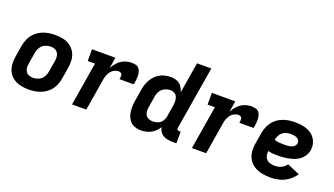

<svg xmlns="http://www.w3.org/2000/svg" viewBox="-66 -1231 3012 1734"><g transform="rotate(20 1440.0 -363.5)"><path d="M245 8Q278 8 312.5 2Q347 -4 379.5 -20Q412 -36 438 -62.5Q464 -89 478 -121.5Q492 -154 498 -188L516 -298Q523 -337 520 -375.5Q517 -414 499 -446.5Q481 -479 451 -500.5Q421 -522 383 -530Q345 -538 306 -538Q273 -538 238.5 -532Q204 -526 171.5 -510Q139 -494 113.5 -468Q88 -442 73.5 -409Q59 -376 53 -343L35 -233Q28 -193 31 -154.5Q34 -116 52 -83.5Q70 -51 100 -30Q130 -9 168 -0.5Q206 8 245 8ZM247 -105Q226 -105 207.5 -112.5Q189 -120 178.5 -136.5Q168 -153 166.5 -173.5Q165 -194 169 -214L187 -324Q191 -351 207 -376.5Q223 -402 250 -413.5Q277 -425 304 -425Q325 -425 343.5 -417.5Q362 -410 372.5 -393.5Q383 -377 384.5 -357Q386 -337 383 -316L364 -206Q360 -179 344 -153.5Q328 -128 301 -116.5Q274 -105 247 -105Z M662 0H799L849 -304Q852 -325 859.5 -346Q867 -367 880.5 -385.5Q894 -404 914.5 -414.5Q935 -425 956 -425Q967 -425 976.5 -420Q986 -415 988.5 -404.5Q991 -394 990 -383Q989 -372 987 -361H1124Q1127 -381 1130 -401.5Q1133 -422 1132.5 -442Q1132 -462 1127.5 -481Q1123 -500 1111 -514.5Q1099 -529 1079.5 -533.5Q1060 -538 1040 -538Q1006 -538 972 -525Q938 -512 912 -484.5Q886 -457 869 -425L886 -530H661V-417H731Z M1324 8Q1356 8 1388.5 -1.5Q1421 -11 1448 -33Q1475 -55 1493 -84Q1497 -53 1517.5 -30.5Q1538 -8 1568 0Q1598 8 1630 8H1668V-105H1648Q1643 -105 1638.5 -107.5Q1634 -110 1632.5 -115Q1631 -120 1632 -125L1733 -735H1596L1547 -439Q1539 -468 1522 -492Q1505 -516 1476.5 -527Q1448 -538 1416 -538Q1386 -538 1355.5 -530Q1325 -522 1298 -503.5Q1271 -485 1251.5 -458.5Q1232 -432 1221 -402.5Q1210 -373 1205 -343L1187 -233Q1181 -199 1180 -165.5Q1179 -132 1186.5 -100Q1194 -68 1212 -42Q1230 -16 1260.5 -4Q1291 8 1324 8ZM1399 -105Q1378 -105 1359.5 -112.5Q1341 -120 1330.5 -136.5Q1320 -153 1318.5 -173.5Q1317 -194 1321 -214L1339 -324Q1343 -351 1358.5 -376Q1374 -401 1401 -413Q1428 -425 1455 -425Q1476 -425 1494 -414.5Q1512 -404 1519.5 -384.5Q1527 -365 1527.5 -343.5Q1528 -322 1524 -301L1506 -191Q1502 -167 1487 -145Q1472 -123 1447.5 -114Q1423 -105 1399 -105Z M1814 0H1951L2001 -304Q2004 -325 2011.5 -346Q2019 -367 2032.5 -385.5Q2046 -404 2066.5 -414.5Q2087 -425 2108 -425Q2119 -425 2128.5 -420Q2138 -415 2140.5 -404.5Q2143 -394 2142 -383Q2141 -372 2139 -361H2276Q2279 -381 2282 -401.5Q2285 -422 2284.5 -442Q2284 -462 2279.5 -481Q2275 -500 2263 -514.5Q2251 -529 2231.5 -533.5Q2212 -538 2192 -538Q2158 -538 2124 -525Q2090 -512 2064 -484.5Q2038 -457 2021 -425L2038 -530H1813V-417H1883Z M2570 8Q2613 8 2656.5 -3Q2700 -14 2738.5 -42Q2777 -70 2802 -108L2681 -159Q2669 -141 2650.5 -128Q2632 -115 2611.5 -110Q2591 -105 2570 -105Q2541 -105 2514.5 -116Q2488 -127 2477.5 -154Q2467 -181 2472 -211Q2493 -205 2515.5 -203Q2538 -201 2561 -201H2562Q2593 -201 2625.5 -204.5Q2658 -208 2690 -215.5Q2722 -223 2752.5 -240.5Q2783 -258 2803.5 -286.5Q2824 -315 2829 -347Q2835 -382 2826 -415Q2817 -448 2796 -472.5Q2775 -497 2745 -512Q2715 -527 2681 -532.5Q2647 -538 2613 -538Q2579 -538 2544.5 -532.5Q2510 -527 2477 -511Q2444 -495 2418 -468.5Q2392 -442 2377.5 -409.5Q2363 -377 2357 -343L2339 -233Q2332 -192 2336.5 -151.5Q2341 -111 2362 -79Q2383 -47 2416.5 -27Q2450 -7 2489.5 0.5Q2529 8 2570 8ZM2586 -314Q2561 -314 2537 -315.5Q2513 -317 2491 -326Q2495 -346 2504.5 -366Q2514 -386 2532 -400.5Q2550 -415 2571 -420Q2592 -425 2612 -425Q2628 -425 2642.5 -422.5Q2657 -420 2670 -413.5Q2683 -407 2691 -394.5Q2699 -382 2696 -366Q2694 -350 2680.5 -337.5Q2667 -325 2650.5 -320.5Q2634 -316 2618 -315Q2602 -314 2586 -314Z"/></g></svg>

Font: Iosevka Sparkle Extrabold
Style: Italic
Weight: 800
Italic angle: -9°
Designer: Belleve Invis
Foundry: Belleve Invis
Version: Version 4.5.0; ttfautohint (v1.8.3)